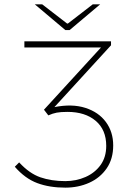

<svg xmlns="http://www.w3.org/2000/svg" viewBox="-20 -850 586 882"><path d="M280 12Q207 12 151 -9Q95 -30 48 -84L68 -104Q115 -53 165.5 -35.5Q216 -18 280 -18Q330 -18 373 -37Q416 -56 442 -92Q468 -128 468 -180Q468 -254 419.5 -295Q371 -336 290 -336Q259 -336 240.5 -332.5Q222 -329 202 -320L182 -346L444 -632H92V-660H490V-642L230 -358Q311 -374 372 -354.5Q433 -335 466.5 -289.5Q500 -244 500 -182Q500 -120 470 -76.5Q440 -33 390 -10.5Q340 12 280 12ZM280 -712 140 -830H174L288 -742H292L406 -830H440L300 -712Z"/></svg>

Font: SourceSans3VF
Style: Regular
Weight: 200
Designer: Paul D. Hunt
Foundry: Adobe
Version: Version 3.052;hotconv 1.1.0;makeotfexe 2.6.0